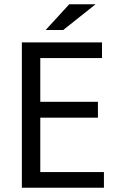

<svg xmlns="http://www.w3.org/2000/svg" viewBox="-20 -892 540 896"><path d="M465 -16H82V-694H456V-621H168V-417H437V-343H168V-89H465ZM303 -872H426L275 -752H193Z"/></svg>

Font: D2Coding ligature
Style: Regular
Weight: 400
Monospace: yes
Designer: Yong-Rak Park; Jeong-Hwan Yoon; Sang-Min Lee;
Foundry: NHN Corporation
Version: Version 1.3.2; Build 20180524